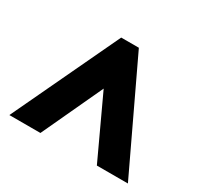

<svg xmlns="http://www.w3.org/2000/svg" viewBox="-106 -841 731 707"><g transform="rotate(30 260.0 -487.5)"><path d="M8 -261H140L260 -519L380 -261H512L297 -714H222Z"/></g></svg>

Font: Noto Sans Armenian ExtraCondensed ExtraBold
Style: Regular
Weight: 800
Width: 2
Designer: Monotype Design Team
Foundry: Monotype Imaging Inc.
Version: Version 2.008